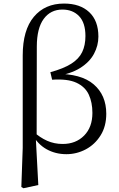

<svg xmlns="http://www.w3.org/2000/svg" viewBox="-20 -825 653 1052"><path d="M96.9 199.6 104.5 -14.5V-521.3Q104.5 -660.1 165.4 -732.8Q226.3 -805.5 330.8 -805.5Q418.8 -805.5 469 -758.3Q519.1 -711.2 519.1 -624.6Q519.1 -575.4 495 -530.2Q470.9 -484.9 418.8 -452.2Q366.7 -419.5 283.1 -407.3V-420.3Q423.9 -422.3 493.1 -363Q562.3 -303.7 562.3 -201.5Q562.3 -132.8 531.1 -83.1Q500 -33.3 450 -6.7Q400 19.8 343.7 19.8Q284.4 19.8 235.6 -7.1Q186.8 -34.1 154.5 -91.6H152.3L161.8 -104.8Q199.2 -70.9 238.4 -53.6Q277.6 -36.2 323.5 -36.2Q395.5 -36.2 440.9 -82.1Q486.3 -128 486.3 -206.3Q486.3 -263.9 466.4 -306.7Q446.6 -349.4 398.7 -371.7Q350.8 -393.9 265.6 -388.2L255.9 -429.4Q328 -449.1 370.2 -475.7Q412.3 -502.3 430.2 -539.5Q448.1 -576.7 448.1 -627.5Q448.1 -700.1 413.4 -736.4Q378.8 -772.6 321.9 -772.6Q257.3 -772.6 219.7 -721.7Q182.1 -670.8 181.7 -571L180.8 -80.1L176 -71.5L189.9 188.8L108.5 206.4Z"/></svg>

Font: Noto Serif JP
Style: Regular
Weight: 200
Designer: Ryoko NISHIZUKA 西塚涼子 (kana & ideographs); Frank Grießhammer (Latin, Greek & Cyrillic); Wenlong ZHANG 张文龙 (bopomofo); San
Foundry: Adobe
Version: Version 2.001;hotconv 1.1.0;makeotfexe 2.6.0